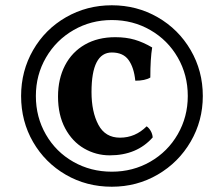

<svg xmlns="http://www.w3.org/2000/svg" viewBox="-20 -594 849 728"><path d="M749 -230Q749 -136 703 -57Q657 22 578 68Q499 114 404 114Q308 114 229.5 68.5Q151 23 105.5 -55.5Q60 -134 60 -230Q60 -325 105.5 -404Q151 -483 230 -528.5Q309 -574 404 -574Q499 -574 578 -528.5Q657 -483 703 -404Q749 -325 749 -230ZM116 -230Q116 -150 154 -84Q192 -18 258 19.5Q324 57 404 57Q484 57 550 19Q616 -19 654 -85Q692 -151 692 -230Q692 -310 654 -376Q616 -442 550 -480Q484 -518 404 -518Q325 -518 259 -480Q193 -442 154.5 -376Q116 -310 116 -230ZM557 -414Q550 -372 550 -300Q530 -288 493 -288Q488 -338 467.5 -366.5Q447 -395 404 -395Q327 -395 327 -245Q327 -170 353 -121Q379 -72 435 -72Q493 -72 536 -115Q545 -109 551.5 -97.5Q558 -86 559 -73Q499 -5 396 -5Q344 -5 299 -31Q254 -57 227 -107.5Q200 -158 200 -228Q200 -295 226.5 -346Q253 -397 302 -425Q351 -453 417 -453Q458 -453 490.5 -443.5Q523 -434 557 -414Z"/></svg>

Font: Vollkorn SC
Style: Bold
Weight: 700
Designer: Friedrich Althausen
Foundry: Friedrich Althausen
Version: Version 4.015